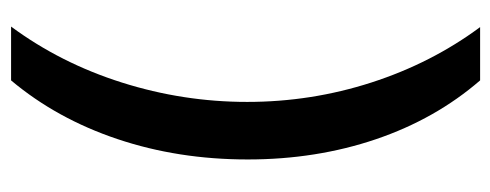

<svg xmlns="http://www.w3.org/2000/svg" viewBox="-298 -456 912 357"><g transform="rotate(-90 158.5 -278.0)"><path d="M40 -273.9Q40 -403.3 77.9 -516.1Q115.7 -628.9 187 -713.9H287.1Q219.2 -622.1 183.1 -508.1Q147 -394 147 -274.9Q147 -155.8 183.1 -43.9Q219.2 67.9 286.1 158.2H187Q115.2 75.2 77.6 -35.6Q40 -146.5 40 -273.9Z"/></g></svg>

Font: f0_41264          
Style: Regular
Weight: 600
Foundry: Ascender Corporation
Version: Version 1.10